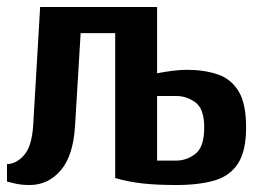

<svg xmlns="http://www.w3.org/2000/svg" viewBox="-20 -520 760 550"><path d="M65 10Q39 10 20 5Q1 0 0 0V-50Q26 -50 48.5 -75Q71 -100 75 -160L95 -500H430V-310Q449 -314 472.5 -317Q496 -320 515 -320Q565 -320 603.5 -307Q642 -294 663.5 -258.5Q685 -223 685 -155Q685 -88 662 -52Q639 -16 594.5 -3Q550 10 485 10Q429 10 388.5 5.5Q348 1 310 -10V-425H211L195 -160Q190 -74 154 -32Q118 10 65 10ZM430 -60H485Q515 -60 540 -79.5Q565 -99 565 -155Q565 -208 540 -226.5Q515 -245 485 -245H430Z"/></svg>

Font: Cuprum
Style: Regular
Weight: 400
Designer: Jovanny Lemonad
Foundry: Jovanny Lemonad
Version: Version 3.000